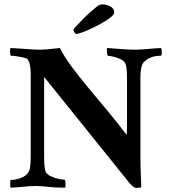

<svg xmlns="http://www.w3.org/2000/svg" viewBox="-20 -870 799 894"><path d="M613.3 4.9Q602.5 4.9 583 -17.6L185.5 -511.7V-137.7Q185.5 -85.9 193.4 -68.4Q199.2 -57.6 216.8 -49.3Q234.4 -41 252.9 -37.1Q271.5 -33.2 281.2 -33.2Q283.2 -33.2 284.2 -24.9Q285.2 -16.6 285.2 -7.8Q285.2 1 283.2 3.9Q236.3 3.9 203.6 0Q170.9 -3.9 151.4 -3.9Q127.9 -3.9 114.3 -2.9Q100.6 -2 83.5 0Q66.4 2 30.3 3.9Q27.3 1 27.3 -13.7Q27.3 -32.2 30.3 -32.2Q52.7 -32.2 77.6 -41.5Q102.5 -50.8 113.3 -69.3Q123 -85 123 -140.6V-524.4Q123 -575.2 108.4 -593.8Q105.5 -598.6 90.3 -602.1Q75.2 -605.5 58.1 -607.9Q41 -610.4 31.2 -610.4Q29.3 -610.4 27.8 -618.2Q26.4 -626 26.9 -635.3Q27.3 -644.5 29.3 -646.5L91.8 -642.6Q114.3 -640.6 132.3 -639.6Q150.4 -638.7 163.1 -638.7Q179.7 -638.7 203.6 -640.6Q227.5 -642.6 258.8 -646.5Q278.3 -607.4 313 -560.5Q347.7 -513.7 391.1 -461.4Q434.6 -409.2 481 -353.5Q527.3 -297.9 569.3 -242.2Q570.3 -246.1 570.8 -255.9Q571.3 -265.6 571.3 -282.2V-511.7Q571.3 -568.4 558.6 -582Q552.7 -589.8 537.6 -596.2Q522.5 -602.5 506.3 -606.4Q490.2 -610.4 482.4 -610.4Q480.5 -610.4 479 -618.2Q477.5 -626 477.5 -635.3Q477.5 -644.5 479.5 -646.5Q524.4 -642.6 556.6 -640.6Q588.9 -638.7 608.4 -638.7Q625 -638.7 650.4 -640.6Q675.8 -642.6 698.7 -644.5Q721.7 -646.5 729.5 -646.5Q733.4 -639.6 733.4 -628.9Q733.4 -610.4 728.5 -610.4Q675.8 -610.4 647.5 -578.1Q633.8 -561.5 633.8 -506.8V-135.7Q633.8 -118.2 634.8 -84Q635.7 -49.8 637.7 1Q633.8 4.9 613.3 4.9ZM335.9 -711.9Q331.1 -711.9 326.7 -719.2Q322.3 -726.6 322.3 -731.4Q322.3 -734.4 334.5 -747.6Q346.7 -760.7 364.7 -779.3Q382.8 -797.9 403.3 -815.9Q423.8 -834 439.5 -845.7Q446.3 -849.6 457 -849.6Q474.6 -849.6 493.2 -840.3Q511.7 -831.1 511.7 -812.5Q511.7 -802.7 496.1 -790Q480.5 -777.3 456.5 -763.7Q432.6 -750 407.7 -738.3Q382.8 -726.6 362.8 -719.2Q342.8 -711.9 335.9 -711.9Z"/></svg>

Font: Crimson Text
Style: Bold
Weight: 700
Designer: Sebastian Kosch
Foundry: Sebastian Kosch
Version: Version 1.100